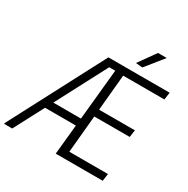

<svg xmlns="http://www.w3.org/2000/svg" viewBox="-247 -1114 1270 1295"><g transform="rotate(30 388.5 -466.5)"><path d="M521 -800 616 -933H684L573 -795ZM-43 -7 341 -740H818L810 -683H489L463 -403H742L734 -347H458L431 -57H732L724 0H358L381 -232H141L19 0H-44ZM172 -290H387L426 -685H379Z"/></g></svg>

Font: Plata Sans Light
Style: Italic
Weight: 300
Italic angle: -8°
Designer: Pablo Impallari, Andres Torresi, & Cristiano Sobral
Foundry: Pablo Impallari, Andres Torresi, & Cristiano Sobral
Version: Version 1.00;December 28, 2019;FontCreator 12.0.0.2547 64-bi